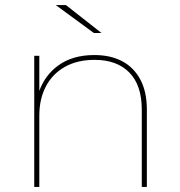

<svg xmlns="http://www.w3.org/2000/svg" viewBox="-20 -737 708 757"><path d="M115 0V-517H135V-370L133 -373Q156 -441 212 -480.5Q268 -520 352 -520Q416 -520 462 -495.5Q508 -471 533.5 -423Q559 -375 559 -305V0H539V-305Q539 -401 490 -451Q441 -501 353 -501Q285 -501 236 -473.5Q187 -446 161 -396.5Q135 -347 135 -281V0ZM350 -607 200 -717H240L380 -607Z"/></svg>

Font: Montserrat Thin
Style: Regular
Weight: 100
Designer: Julieta Ulanovsky
Foundry: Julieta Ulanovsky
Version: Version 9.000